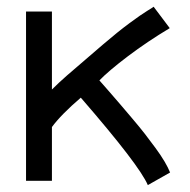

<svg xmlns="http://www.w3.org/2000/svg" viewBox="-20 -532 558 565"><path d="M272.5 -295.4Q277.8 -289.6 299.1 -265.1Q320.3 -240.7 333.3 -225.6Q346.2 -210.4 368.4 -184.3Q390.6 -158.2 405.8 -138.7Q420.9 -119.1 437.3 -96.9Q453.6 -74.7 464.4 -56.4Q475.1 -38.1 480.5 -24.4L415 12.7Q390.1 -45.9 217.8 -244.6Q159.7 -194.8 132.8 -158.2V0H56.6V-498H132.8V-268.6Q152.8 -288.6 177 -309.8Q201.2 -331.1 232.9 -357.9Q264.6 -384.8 281.7 -399.9Q326.7 -438.5 361.1 -463.9Q395.5 -489.3 413.1 -500Q430.7 -510.7 432.1 -512.2L479.5 -449.2Q413.6 -409.7 356.4 -366.5Q299.3 -323.2 272.5 -295.4Z"/></svg>

Font: Fantasque Sans Mono
Style: Regular
Weight: 400
Monospace: yes
Designer: Jany Belluz
Version: Version 1.8.0 ; ttfautohint (v1.8.2)